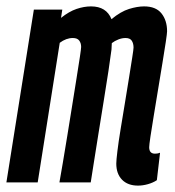

<svg xmlns="http://www.w3.org/2000/svg" viewBox="-32 -571 549 601"><path d="M400 10Q368 10 350 -8.5Q332 -27 332 -59Q332 -69 335.5 -98Q339 -127 345.5 -166.5Q352 -206 359 -248.5Q366 -291 372 -328.5Q378 -366 382 -391.5Q386 -417 386 -422Q386 -435 380.5 -443.5Q375 -452 361 -452Q350 -452 338.5 -447.5Q327 -443 318 -436Q318 -432 317.5 -426.5Q317 -421 317 -416Q314 -392 307.5 -349Q301 -306 292.5 -254Q284 -202 276 -151.5Q268 -101 261.5 -60.5Q255 -20 252 0H154Q158 -22 164.5 -60.5Q171 -99 178.5 -145Q186 -191 193.5 -238Q201 -285 207.5 -325.5Q214 -366 218 -392.5Q222 -419 222 -424Q222 -436 216 -444Q210 -452 196 -452Q175 -452 155 -437L86 0H-12L74 -541H163L159 -515Q184 -535 207.5 -543Q231 -551 253 -551Q301 -551 317 -511Q346 -535 372 -543Q398 -551 419 -551Q456 -551 473.5 -529Q491 -507 491 -473Q491 -467 487 -440Q483 -413 476.5 -374Q470 -335 463 -292Q456 -249 449.5 -210Q443 -171 439 -144Q435 -117 435 -110Q435 -90 453 -90Q456 -90 460 -90.5Q464 -91 469 -93L459 -7Q447 1 431 5.5Q415 10 400 10Z"/></svg>

Font: Georama Extra Condensed SemiBold
Style: Italic
Weight: 600
Width: 2
Italic angle: -9°
Designer: Jean-Baptiste Levee
Foundry: Production Type
Version: Version 1.000